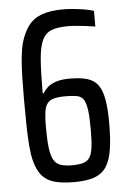

<svg xmlns="http://www.w3.org/2000/svg" viewBox="-52 -735 521 781"><g transform="rotate(-5 209.0 -344.0)"><path d="M220 8Q171 8 139 -1Q107 -10 88 -32.5Q69 -55 59 -95Q53 -118 50 -152.5Q47 -187 46 -234Q45 -281 45 -342Q45 -394 46 -437Q47 -480 50.5 -515Q54 -550 61 -576Q73 -617 93.5 -644Q114 -671 148.5 -683.5Q183 -696 235 -696Q254 -696 275.5 -694Q297 -692 319 -688.5Q341 -685 360 -679V-615Q341 -618 321.5 -620.5Q302 -623 283.5 -624.5Q265 -626 248 -626Q207 -626 182 -616.5Q157 -607 144 -580Q131 -553 127 -500.5Q123 -448 123 -363H127Q135 -376 147 -387Q159 -398 181 -405.5Q203 -413 237 -413Q280 -413 308 -405Q336 -397 352 -376Q368 -355 375 -317Q382 -279 382 -219Q382 -154 375 -110.5Q368 -67 351 -41Q334 -15 302.5 -3.5Q271 8 220 8ZM216 -61Q244 -61 261.5 -66Q279 -71 288.5 -85Q298 -99 301.5 -126.5Q305 -154 305 -199Q305 -250 301 -279Q297 -308 288 -322Q279 -336 261 -339.5Q243 -343 215 -343Q185 -343 166.5 -338Q148 -333 139 -320Q130 -307 127 -284Q124 -261 124 -226Q124 -173 128 -140.5Q132 -108 142 -90.5Q152 -73 170.5 -67Q189 -61 216 -61Z"/></g></svg>

Font: Saira ExtraCondensed Medium
Style: Regular
Weight: 500
Width: 2
Designer: Hector Gatti with collaboration of the Omnibus-Type team
Foundry: Omnibus-Type
Version: Version 1.101